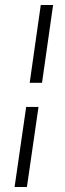

<svg xmlns="http://www.w3.org/2000/svg" viewBox="-20 -607 260 763"><path d="M98 -278 142 -587H191L147 -278ZM38 136 84 -182H133L87 136Z"/></svg>

Font: Kings
Style: Regular
Weight: 400
Designer: Robert E. Leuschke
Foundry: Robert E. Leuschke
Version: Version 1.010; ttfautohint (v1.8.3)